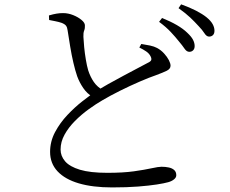

<svg xmlns="http://www.w3.org/2000/svg" viewBox="-20 -810 1040 869"><path d="M789.6 -622.9Q774.2 -642.4 753.1 -664.9Q732.1 -687.5 700 -711.2L713.5 -728.6Q752 -713 780.7 -696.3Q809.4 -679.5 827.3 -662Q846.3 -644.3 853.6 -629.9Q861 -615.5 861 -601.5Q861 -589.2 854.1 -582.3Q847.3 -575.3 836.2 -575.5Q824.7 -575.7 815 -590Q805.3 -604.4 789.6 -622.9ZM878.3 -692.5Q860.7 -711.8 841.4 -730.2Q822.2 -748.6 788.1 -773.1L799.8 -790.4Q838.5 -776.5 867.4 -761.6Q896.3 -746.6 914.3 -732.2Q934.1 -716 942.4 -700.9Q950.7 -685.8 950.7 -671Q950.7 -657.7 943.8 -651.1Q937 -644.4 926.1 -644.4Q914.8 -644.4 905.1 -659.7Q895.4 -675 878.3 -692.5ZM610.6 -594.9 619.5 -611Q640.1 -607.9 659 -603.9Q677.8 -599.9 690.9 -592.9Q709 -583.1 722.8 -567.8Q736.6 -552.6 744.3 -537.8Q751.9 -523 751.9 -512.5Q751.9 -498.3 734.8 -489.8Q717.6 -481.4 687.3 -470.2Q656.4 -459.7 612.2 -440.6Q568 -421.5 523.3 -399.2Q478.6 -376.9 443.9 -356.4Q414.4 -339.4 381.2 -315.4Q348 -291.4 319.2 -262.4Q290.4 -233.4 272.3 -200.8Q254.2 -168.2 254.2 -133.1Q254.2 -103.9 274.7 -79.9Q295.3 -55.9 341.7 -41.8Q388.1 -27.8 466.1 -27.8Q537.3 -27.8 586.4 -34.7Q635.5 -41.7 666.3 -48.5Q697.1 -55.3 711.4 -55.3Q729.2 -55.3 744.4 -51.9Q759.6 -48.6 768.8 -40.1Q777.9 -31.6 777.9 -16.8Q777.9 -6.5 767.6 1.8Q757.4 10.2 741.5 14.6Q723.4 19.7 689.6 25Q655.8 30.3 605.3 34.3Q554.8 38.3 487.2 38.3Q399.6 38.3 336.9 19.9Q274.3 1.5 240.5 -34.5Q206.7 -70.5 206.7 -122.6Q206.7 -169.8 229.2 -212.1Q251.8 -254.4 285.4 -289.9Q319 -325.4 352.7 -351.5Q386.4 -377.6 407.8 -392.3Q435 -409.9 470.1 -429.7Q505.2 -449.4 540.1 -467.9Q575 -486.5 603.8 -501.7Q632.5 -516.9 648.7 -525.5Q661.4 -531.2 664.1 -537.5Q666.8 -543.7 662.2 -553.7Q655.8 -567.7 641.3 -577.5Q626.7 -587.3 610.6 -594.9ZM201.5 -740.1Q221.5 -746 236.1 -748.3Q250.6 -750.7 265.3 -750.7Q288.7 -750.7 311.4 -741.5Q334 -732.4 349.1 -719.6Q364.3 -706.9 364.3 -695.1Q365.1 -682.2 360.9 -671.6Q356.7 -661 357.5 -643.3Q358.3 -624.1 361 -596.5Q363.7 -568.9 368.5 -540.4Q373.2 -511.9 379.2 -491.6Q388.7 -462.3 404.6 -439Q420.5 -415.8 448 -400.7L401.3 -370.3Q374.2 -385.8 356.8 -411.6Q339.3 -437.4 329.3 -464.8Q320.4 -490.7 312.3 -525.4Q304.2 -560 297.8 -598.6Q291.4 -637.2 285.9 -673.1Q284.4 -686 278.8 -693.6Q273.2 -701.1 258.2 -706.8Q245.6 -711 229.7 -714.1Q213.8 -717.2 202.3 -719.5Z"/></svg>

Font: Noto Serif TC
Style: Regular
Weight: 200
Designer: Ryoko NISHIZUKA 西塚涼子 (kana & ideographs); Frank Grießhammer (Latin, Greek & Cyrillic); Wenlong ZHANG 张文龙 (bopomofo); San
Foundry: Adobe
Version: Version 2.001;hotconv 1.1.0;makeotfexe 2.6.0